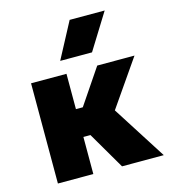

<svg xmlns="http://www.w3.org/2000/svg" viewBox="-114 -861 845 953"><g transform="rotate(-15 309.0 -385.0)"><path d="M395 0 238.5 -268 405.5 -515H597L432.5 -277.5L609.5 0ZM65.5 0V-515H247.5V-333.5H405V-190.5H247.5V0ZM234 -585 332 -769.5H512L397.5 -585Z"/></g></svg>

Font: Geologica Roman ExtraBold
Style: Regular
Weight: 800
Designer: Sindre Bremnes, Frode Helland
Foundry: Monokrom Skriftforlag AS
Version: Version 1.010;gftools[0.9.28]